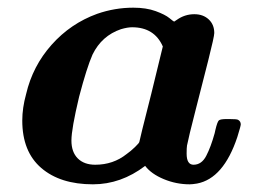

<svg xmlns="http://www.w3.org/2000/svg" viewBox="-20 -472 673 500"><path d="M222 8Q137 8 87.5 -34.5Q38 -77 38 -158Q38 -191 48 -227Q65 -300 114.5 -355.5Q164 -411 233 -436Q279 -452 327 -452Q361 -452 385.5 -443Q410 -434 421 -425Q432 -416 433 -416H434L440 -420Q461 -435 486 -435Q509 -435 523.5 -421.5Q538 -408 538 -386Q538 -377 522.5 -315.5Q507 -254 489 -184Q471 -114 467 -93Q466 -87 466 -72Q466 -43 484 -43Q505 -43 517 -66Q529 -89 539 -125Q540 -131 541 -134Q546 -155 550 -158.5Q554 -162 571 -162H576Q597 -162 600 -160Q607 -156 607 -148Q607 -144 598 -115Q562 -7 493 6Q481 8 474 8Q439 8 406.5 -5.5Q374 -19 358 -40Q295 8 222 8ZM404 -351Q382 -401 324 -401Q312 -401 295 -396Q245 -379 221 -330Q206 -296 186 -220Q166 -136 166 -106Q166 -76 182.5 -59.5Q199 -43 228 -43Q275 -43 310 -71Q320 -78 331.5 -89Q343 -100 343 -103Q343 -106 374 -228Z"/></svg>

Font: MathJax_Math
Style: Bold Italic
Weight: 700
Version: Version 1.1